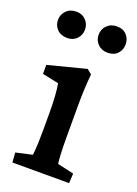

<svg xmlns="http://www.w3.org/2000/svg" viewBox="-123 -670 517 724"><g transform="rotate(20 135.5 -308.5)"><path d="M22.5 0 19.5 -39.1 85 -53.7Q85.9 -57.6 86.9 -68.8Q87.9 -80.1 88.9 -101.1Q89.8 -122.1 89.8 -155.3V-224.6Q89.8 -259.8 87.9 -289.6Q85.9 -319.3 82 -339.8L16.6 -353.5V-389.6L168.9 -428.7L187.5 -413.1Q184.6 -382.8 183.1 -353Q181.6 -323.2 181.6 -284.2V-161.1Q181.6 -120.1 183.1 -90.8Q184.6 -61.5 186.5 -53.7L252 -39.1L250 0ZM55.7 -511.7Q30.3 -511.7 15.1 -526.9Q0 -542 0 -564.5Q0 -585.9 15.1 -601.6Q30.3 -617.2 55.7 -617.2Q79.1 -617.2 93.8 -601.6Q108.4 -585.9 108.4 -564.5Q108.4 -542 93.8 -526.9Q79.1 -511.7 55.7 -511.7ZM217.8 -511.7Q193.4 -511.7 178.2 -526.9Q163.1 -542 163.1 -564.5Q163.1 -585.9 178.2 -601.6Q193.4 -617.2 217.8 -617.2Q243.2 -617.2 257.3 -601.6Q271.5 -585.9 271.5 -564.5Q271.5 -542 257.3 -526.9Q243.2 -511.7 217.8 -511.7Z"/></g></svg>

Font: Crimson Pro Medium
Style: Regular
Weight: 500
Designer: Jacques Le Bailly
Foundry: Baron von Fonthausen
Version: Version 1.003